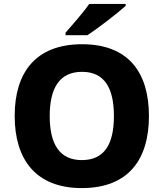

<svg xmlns="http://www.w3.org/2000/svg" viewBox="-20 -951 836 981"><path d="M622 -921V-931H436C405 -886 347 -821 315 -784V-771H426C479 -805 580 -883 622 -921ZM741 -358C741 -580 637 -725 399 -725C162 -725 55 -580 55 -359C55 -137 162 10 398 10C637 10 741 -137 741 -358ZM234 -358C234 -498 282 -584 399 -584C516 -584 562 -498 562 -358C562 -218 516 -133 398 -133C282 -133 234 -218 234 -358Z"/></svg>

Font: Noto Sans Telugu ExtraBold
Style: Regular
Weight: 800
Designer: Jelle Bosma - Monotype Design Team
Foundry: Monotype Imaging Inc.
Version: Version 2.005